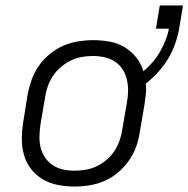

<svg xmlns="http://www.w3.org/2000/svg" viewBox="-20 -675 690 703"><path d="M252 8Q252 8 252 8Q252 8 252 8Q221 8 191 2Q161 -4 136.5 -18.5Q112 -33 94 -56Q76 -79 68 -107Q60 -135 60 -166Q60 -197 65 -228L81 -328Q86 -355 95.5 -382Q105 -409 121.5 -433Q138 -457 161.5 -476.5Q185 -496 211.5 -507.5Q238 -519 266 -523.5Q294 -528 321 -528Q321 -528 321 -528Q321 -528 321 -528Q352 -528 382 -522.5Q412 -517 436.5 -502Q461 -487 479 -464.5Q497 -442 505 -414Q523 -429 538.5 -447Q554 -465 565.5 -485Q577 -505 585.5 -526Q594 -547 598 -568V-570H551L565 -655H650L636 -570Q631 -542 621 -514Q611 -486 595.5 -460Q580 -434 559 -411Q538 -388 514 -369Q516 -350 514 -330.5Q512 -311 509 -292L492 -192Q488 -165 478.5 -138Q469 -111 452 -87Q435 -63 412 -43.5Q389 -24 362.5 -12.5Q336 -1 308 3.5Q280 8 252 8ZM253 -50Q273 -50 294 -53.5Q315 -57 334.5 -66.5Q354 -76 371 -90.5Q388 -105 399.5 -123Q411 -141 418 -161Q425 -181 428 -202L445 -302Q449 -323 449 -344.5Q449 -366 444 -386Q439 -406 428 -422.5Q417 -439 400 -450Q383 -461 362.5 -465.5Q342 -470 320 -470Q300 -470 279.5 -466.5Q259 -463 239.5 -453.5Q220 -444 203 -429.5Q186 -415 174 -397Q162 -379 155 -359Q148 -339 145 -318L128 -218Q125 -197 124.5 -175.5Q124 -154 129 -134Q134 -114 145.5 -97.5Q157 -81 173.5 -70Q190 -59 211 -54.5Q232 -50 253 -50Z"/></svg>

Font: Iosevka SS04 Light Extended
Style: Italic
Weight: 300
Width: 7
Italic angle: -9°
Monospace: yes
Designer: Belleve Invis
Foundry: Belleve Invis
Version: Version 19.0.0; ttfautohint (v1.8.4)